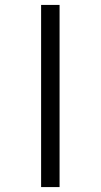

<svg xmlns="http://www.w3.org/2000/svg" viewBox="-20 -760 409 780"><path d="M147 0V-740H222V0Z"/></svg>

Font: Lexend Giga Light
Style: Regular
Weight: 300
Version: Version 1.007